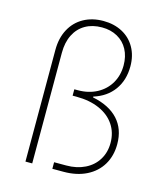

<svg xmlns="http://www.w3.org/2000/svg" viewBox="-108 -800 759 882"><g transform="rotate(15 271.5 -358.5)"><path d="M275.4 -716.8Q326.2 -716.8 365.5 -695.8Q404.8 -674.8 426.5 -636.2Q448.2 -597.7 448.2 -546.9Q448.2 -481.4 414.6 -434.8Q380.9 -388.2 319.3 -369.1V-365.2Q398.9 -349.1 440.7 -303.5Q482.4 -257.8 482.4 -186.5Q482.4 -130.9 457.3 -88.6Q432.1 -46.4 385.7 -23.2Q339.4 0 277.3 0H223.6V-31.2H281.2Q331.5 -31.2 370.1 -50.3Q408.7 -69.3 429.9 -104Q451.2 -138.7 451.2 -183.6Q451.2 -232.9 426 -270.3Q400.9 -307.6 354.2 -328.1Q307.6 -348.6 245.1 -348.6H226.6V-378.9H243.2Q294.4 -378.9 334 -400.1Q373.5 -421.4 395.3 -458.7Q417 -496.1 417 -543Q417 -585.9 399.7 -618.4Q382.3 -650.9 350.3 -668.7Q318.4 -686.5 276.4 -686.5Q231 -686.5 197.5 -667.2Q164.1 -647.9 146 -611.8Q127.9 -575.7 127.9 -526.4V0H95.7V-531.2Q95.7 -587.4 118.2 -629.4Q140.6 -671.4 181.4 -694.1Q222.2 -716.8 275.4 -716.8Z"/></g></svg>

Font: Pretendard Std Thin
Style: Regular
Weight: 100
Designer: Base glyphs from Inter by Rasmus Andersson; Hangeul glyphs from Noto Sans CJK(Source Han Sans) by Jang Soo-young and Kan
Foundry: Kil Hyung-jin
Version: Version 1.309